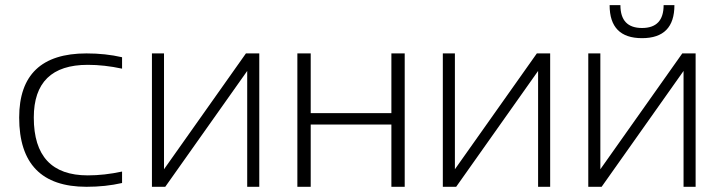

<svg xmlns="http://www.w3.org/2000/svg" viewBox="-20 -718 2767 738"><path d="M449.2 -14.6Q385.7 0 312.5 0Q53.7 0 53.7 -266.1Q53.7 -512.7 312.5 -512.7Q385.7 -512.7 449.2 -498V-454.1Q380.9 -468.8 317.4 -468.8Q109.9 -468.8 109.9 -266.1Q109.9 -43.9 317.4 -43.9Q380.9 -43.9 449.2 -58.6Z M930.2 0V-445.3L615.2 0H564V-512.7H610.4V-67.4L925.3 -512.7H976.6V0Z M1123 0V-512.7H1174.3V-283.2H1484.4V-512.7H1535.6V0H1484.4V-239.3H1174.3V0Z M2048.3 0V-445.3L1733.4 0H1682.1V-512.7H1728.5V-67.4L2043.5 -512.7H2094.7V0Z M2607.4 0V-445.3L2292.5 0H2241.2V-512.7H2287.6V-67.4L2602.5 -512.7H2653.8V0ZM2323.2 -698.2H2364.7Q2364.7 -610.4 2447.8 -610.4Q2530.8 -610.4 2530.8 -698.2H2572.3Q2572.3 -571.3 2447.8 -571.3Q2323.2 -571.3 2323.2 -698.2Z"/></svg>

Font: Voltera Light
Style: Light
Weight: 300
Designer: Bernd Montag
Version: Version 1.301